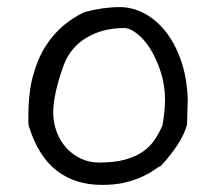

<svg xmlns="http://www.w3.org/2000/svg" viewBox="-20 -543 607 541"><path d="M507 -192Q494 -142 434 -76Q425 -72 412.5 -63Q400 -54 380.5 -45Q361 -36 333.5 -29Q306 -22 267 -22Q192 -22 140 -62Q88 -102 61 -188Q60 -195 60 -202Q60 -209 60 -217Q60 -283 73.5 -331.5Q87 -380 109.5 -414.5Q132 -449 160 -472Q188 -495 218 -509Q271 -523 318 -523Q354 -523 388 -504.5Q422 -486 448 -452.5Q474 -419 490.5 -371Q507 -323 509 -264ZM438 -190Q442 -215 443.5 -232.5Q445 -250 445 -261Q445 -303 433 -340Q421 -377 404 -404.5Q387 -432 366.5 -448Q346 -464 330 -464Q268 -464 222.5 -436Q177 -408 159 -358Q130 -277 130 -226Q130 -199 139 -173.5Q148 -148 165 -128.5Q182 -109 206 -97Q230 -85 259 -85Q302 -85 331.5 -93Q361 -101 381.5 -115Q402 -129 415 -148Q428 -167 438 -190Z"/></svg>

Font: Gaegu
Style: Regular
Weight: 400
Designer: JIKJI
Foundry: JIKJI
Version: Version 1.00